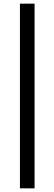

<svg xmlns="http://www.w3.org/2000/svg" viewBox="-20 -810 297 1050"><path d="M89 220V-790H169V220Z"/></svg>

Font: Figtree Medium
Style: Regular
Weight: 500
Designer: Erik Kennedy
Foundry: Erik Kennedy
Version: Version 2.001; ttfautohint (v1.8.4.7-5d5b);gftools[0.9.27]